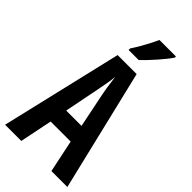

<svg xmlns="http://www.w3.org/2000/svg" viewBox="-288 -1001 1064 1064"><g transform="rotate(45 244.0 -468.5)"><path d="M363 0 323 -191H166L127 0H0L168 -714H317L488 0ZM262 -501Q258 -523 254.5 -543.5Q251 -564 249 -583Q247 -602 244 -619Q242 -594 236.5 -564Q231 -534 225 -502L184 -295H304ZM402 -928Q392 -913 376.5 -893.5Q361 -874 342 -852.5Q323 -831 304.5 -811.5Q286 -792 270 -777H191V-789Q209 -816 223.5 -841.5Q238 -867 250.5 -891Q263 -915 273 -937H402Z"/></g></svg>

Font: Noto Sans Display ExtraCondensed SemiBold
Style: Regular
Weight: 600
Width: 2
Designer: Monotype Design Team
Foundry: Monotype Imaging Inc.
Version: Version 2.003